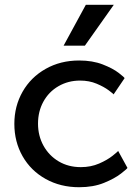

<svg xmlns="http://www.w3.org/2000/svg" viewBox="-20 -771 587 803"><path d="M311 -518Q367 -518 409.5 -501.5Q452 -485 476.5 -466Q501 -447 501 -444L455 -376Q455 -378 435 -393Q415 -408 384 -421Q353 -434 315 -434Q265 -434 224.5 -410.5Q184 -387 161.5 -346Q139 -305 139 -254Q139 -203 162 -161.5Q185 -120 225.5 -96Q266 -72 318 -72Q360 -72 394.5 -87Q429 -102 451.5 -120Q474 -138 474 -140L513 -69Q513 -66 486 -45Q459 -24 414.5 -6Q370 12 311 12Q233 12 171 -22.5Q109 -57 74.5 -117.5Q40 -178 40 -253Q40 -327 74.5 -387.5Q109 -448 171 -483Q233 -518 311 -518ZM456 -751 335 -580H246L339 -751Z"/></svg>

Font: Museo Sans Medium
Style: Regular
Weight: 500
Designer: Jos Buivenga
Foundry: Jos Buivenga & Rosetta Type Foundry (extension, remastering)
Version: Version 3.600;PS 1.000;hotconv 1.0.88;makeotf.lib2.5.647800;